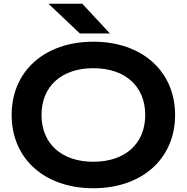

<svg xmlns="http://www.w3.org/2000/svg" viewBox="-20 -987 994 1022"><path d="M477 15C736 15 912 -142 912 -375C912 -608 736 -765 477 -765C217 -765 42 -608 42 -375C42 -142 217 15 477 15ZM477 -126C308 -126 201 -222 201 -375C201 -528 308 -624 477 -624C646 -624 753 -528 753 -375C753 -222 646 -126 477 -126ZM418 -967H238L405 -809H565Z"/></svg>

Font: Bounded Med
Style: Regular
Weight: 500
Designer: Vlad Churkin
Version: Version 3.0